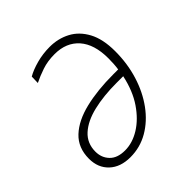

<svg xmlns="http://www.w3.org/2000/svg" viewBox="-153 -656 781 781"><g transform="rotate(-45 237.5 -265.0)"><path d="M161 10Q104 10 70.5 -21.5Q37 -53 37 -105Q37 -168 77.5 -206Q118 -244 188.5 -261Q259 -278 350 -278H378Q380 -290 381 -306Q382 -322 382 -338Q382 -419 344 -462Q306 -505 239 -505Q199 -505 166.5 -494Q134 -483 108 -470L109 -506Q133 -520 169.5 -530Q206 -540 246 -540Q294 -540 334 -519Q374 -498 398 -453.5Q422 -409 422 -339Q422 -268 402.5 -205Q383 -142 347.5 -93.5Q312 -45 264.5 -17.5Q217 10 161 10ZM165 -25Q208 -25 250 -51Q292 -77 325 -125.5Q358 -174 373 -244H335Q260 -244 201.5 -230Q143 -216 109.5 -185.5Q76 -155 76 -107Q76 -72 98.5 -48.5Q121 -25 165 -25Z"/></g></svg>

Font: Noto Sans Disp ExtLt
Style: Italic
Weight: 200
Italic angle: -12°
Designer: Monotype Design Team
Foundry: Monotype Imaging Inc.
Version: Version 2.000;GOOG;noto-source:20170915:90ef993387c0